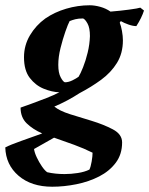

<svg xmlns="http://www.w3.org/2000/svg" viewBox="-51 -492 566 728"><path d="M147 216Q68 216 19.5 174.5Q-29 133 -31 67Q-12 57 29 42.5Q70 28 109 14Q73 -2 50 -24.5Q27 -47 27 -84Q41 -89 69 -99Q97 -109 126 -120.5Q155 -132 174 -142Q146 -143 115 -155.5Q84 -168 62 -196.5Q40 -225 40 -275Q40 -320 62.5 -358Q85 -396 121 -422Q156 -446 200 -459Q244 -472 289 -472Q308 -472 329.5 -466Q351 -460 368 -448Q405 -451 438.5 -455.5Q472 -460 481 -463L495 -452Q486 -424 466 -393Q453 -393 436 -399Q419 -405 407 -412L403 -406Q408 -394 411.5 -374.5Q415 -355 415 -339Q415 -290 392.5 -253.5Q370 -217 332.5 -189.5Q295 -162 251 -139Q228 -124 203.5 -111Q179 -98 155 -88Q174 -72 214.5 -59Q255 -46 296 -34Q342 -20 377 -1.5Q412 17 412 48Q412 93 388 125Q364 157 325 177Q286 197 239 206.5Q192 216 147 216ZM195 -180Q209 -180 224 -187.5Q239 -195 247 -201Q254 -212 264 -237Q274 -262 281.5 -293Q289 -324 290 -355Q290 -386 281 -402.5Q272 -419 264 -422Q246 -422 234.5 -419Q223 -416 213 -412Q207 -401 197 -372.5Q187 -344 178.5 -310Q170 -276 170 -246Q170 -216 179 -199Q188 -182 195 -180ZM128 161Q158 168 194 168Q218 168 244 164Q270 160 288 151Q293 141 296.5 120.5Q300 100 300 87Q268 71 230 57Q192 43 154 30L78 73Q80 87 88.5 105Q97 123 108 139Q119 155 128 161Z"/></svg>

Font: Labrada
Style: Bold Italic
Weight: 700
Italic angle: -7°
Designer: Mercedes Jáuregui
Foundry: Omnibus-Type Team
Version: Version 1.000; ttfautohint (v1.8.4.7-5d5b)